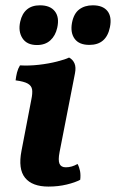

<svg xmlns="http://www.w3.org/2000/svg" viewBox="-20 -680 428 709"><path d="M159 9Q98.9 9 72.6 -23.4Q46.3 -55.8 59.4 -123.3L95.6 -311.8Q100.6 -335.2 98.6 -349.2Q96.5 -363.2 82.8 -371.2Q69 -379.2 37.6 -383.3Q39.2 -397.4 42.7 -411.9Q46.3 -426.4 53.8 -438.6Q87.1 -436.6 123.7 -440.8Q160.3 -445 190.7 -452.8Q221 -460.5 235.1 -467.5Q248.8 -460.3 255.1 -445.9Q261.3 -431.6 256.8 -408.9L200 -118.5Q194.1 -88.1 199.8 -75.2Q205.5 -62.2 222.9 -62.2Q245.5 -62.2 266.3 -74.6Q272.8 -62.9 275.6 -48.2Q278.3 -33.5 276.2 -16.2Q258.1 -6.3 226.7 1.3Q195.2 9 159 9ZM310.1 -514.2Q272.1 -514.2 255.7 -536.7Q239.2 -559.2 245.8 -595.6Q252.4 -630 272.6 -645.2Q292.8 -660.4 322.7 -660.4Q359.8 -660.4 376.7 -639.3Q393.6 -618.2 386 -579.8Q372.8 -514.2 310.1 -514.2ZM116.5 -513.7Q79 -513.7 62.8 -539Q46.6 -564.2 54.7 -600.2Q61.3 -629.6 79.5 -645Q97.7 -660.4 127.6 -660.4Q165.4 -660.4 182.7 -638.1Q200 -615.9 191.3 -577.3Q184.7 -548 165.8 -530.9Q146.9 -513.7 116.5 -513.7Z"/></svg>

Font: Vollkorn
Style: Italic
Weight: 400
Italic angle: -11°
Designer: Friedrich Althausen
Foundry: Friedrich Althausen
Version: Version 5.001